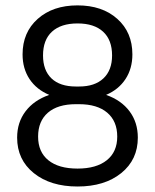

<svg xmlns="http://www.w3.org/2000/svg" viewBox="-20 -678 570 706"><path d="M411.1 -175.8Q411.1 -232.4 374.3 -263.7Q337.4 -294.9 271 -294.9H258.8Q192.4 -294.9 156.2 -263.7Q120.1 -232.4 120.1 -175.8Q120.1 -119.1 158 -88.6Q195.8 -58.1 265.1 -58.1Q334.5 -58.1 372.8 -88.9Q411.1 -119.6 411.1 -175.8ZM138.2 -474.1Q138.2 -419.4 169.4 -389.6Q200.7 -359.9 258.8 -359.9H271Q328.6 -359.9 360.4 -389.9Q392.1 -419.9 392.1 -474.1Q392.1 -531.2 359.1 -561.5Q326.2 -591.8 265.1 -591.8Q204.1 -591.8 171.1 -561.5Q138.2 -531.2 138.2 -474.1ZM466.8 -478Q466.8 -425.8 441.4 -387.2Q416 -348.6 370.1 -329.1Q425.8 -309.6 456.3 -268.8Q486.8 -228 486.8 -171.9Q486.8 -90.8 425.8 -41.5Q364.7 7.8 265.1 7.8Q165.5 7.8 104.2 -41.5Q43 -90.8 43 -171.9Q43 -228 74 -268.8Q105 -309.6 161.1 -329.1Q114.3 -348.6 88.6 -387.2Q63 -425.8 63 -478Q63 -559.1 118.7 -608.6Q174.3 -658.2 265.1 -658.2Q356 -658.2 411.4 -608.6Q466.8 -559.1 466.8 -478Z"/></svg>

Font: Overused Grotesk
Style: Regular
Weight: 400
Version: Version 0.002